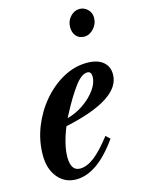

<svg xmlns="http://www.w3.org/2000/svg" viewBox="-122 -872 703 952"><g transform="rotate(-15 229.5 -396.0)"><path d="M149.5 10.5Q91.5 10.5 55.2 -33.2Q19 -77 19 -147Q19 -221.5 46.2 -290.8Q73.5 -360 120.2 -415Q167 -470 225.8 -502.2Q284.5 -534.5 348 -534.5Q400.5 -534.5 429.8 -511Q459 -487.5 459 -446Q459 -319 169.5 -257Q152.5 -215.5 143.2 -177Q134 -138.5 134 -107.5Q134 -36.5 181.5 -36.5Q216 -36.5 254.8 -66Q293.5 -95.5 343.5 -160.5L364.5 -141Q258 10.5 149.5 10.5ZM185.5 -294Q230.5 -306 270 -333.2Q309.5 -360.5 334 -394.8Q358.5 -429 358.5 -461Q358.5 -488 338 -488Q307.5 -488 271.5 -438.8Q235.5 -389.5 197 -316ZM371 -663Q344.5 -663 329.2 -680.5Q314 -698 314 -726.5Q314 -757.5 334.5 -779.8Q355 -802 381.5 -802Q405.5 -802 423.2 -784.8Q441 -767.5 441 -741Q441 -710.5 419.5 -686.8Q398 -663 371 -663Z"/></g></svg>

Font: Libre Caslon Condensed Bold
Style: Italic
Weight: 700
Italic angle: -22.583°
Designer: Pablo Impallari, Rodrigo Fuenzalida, Katja Schimmel, Ertekin Erdin
Foundry: Pablo Impallari, Rodrigo Fuenzalida
Version: Version 2.000; ttfautohint (v1.8.4.7-5d5b);gftools[0.9.33]